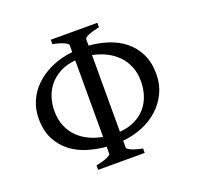

<svg xmlns="http://www.w3.org/2000/svg" viewBox="-111 -734 877 853"><g transform="rotate(-20 327.5 -307.5)"><path d="M119.6 -313Q119.6 -270.5 133.3 -238.8Q147 -207 169.9 -184.8Q192.9 -162.6 222.4 -149.2Q252 -135.7 283.7 -129.9V-491.7Q239.7 -487.8 208.5 -470.5Q177.2 -453.1 157.5 -428.2Q137.7 -403.3 128.7 -373Q119.6 -342.8 119.6 -313ZM526.4 -305.7Q526.4 -344.2 513.7 -375.2Q501 -406.2 478.5 -429.2Q456.1 -452.1 426 -467Q396 -481.9 361.8 -488.3V-126Q404.8 -129.4 435.8 -145.3Q466.8 -161.1 486.8 -185.3Q506.8 -209.5 516.6 -240.5Q526.4 -271.5 526.4 -305.7ZM212.9 0V-21Q246.1 -27.8 264.9 -35.9Q283.7 -43.9 283.7 -50.8V-83.5Q238.3 -87.4 195.1 -100.6Q151.9 -113.8 117.9 -139.9Q84 -166 63.2 -206.3Q42.5 -246.6 42.5 -304.2Q42.5 -347.7 59.3 -386.2Q76.2 -424.8 107.7 -454.8Q139.2 -484.9 183.6 -504.9Q228 -524.9 283.7 -531.2V-564Q283.7 -569.8 265.9 -578.6Q248 -587.4 212.9 -594.2V-615.2H433.1V-594.2Q399.9 -587.4 380.9 -579.1Q361.8 -570.8 361.8 -564V-533.2Q409.2 -529.8 452.6 -515.4Q496.1 -501 529.1 -474.4Q562 -447.8 581.5 -408.2Q601.1 -368.7 601.6 -314.9V-312.5Q601.6 -264.2 583 -224.6Q564 -184.1 531.5 -154.3Q499 -124.5 455.1 -106.4Q411.1 -88.4 361.8 -83.5V-50.8Q361.8 -44.9 379.9 -36.4Q397.9 -27.8 433.1 -21V0Z"/></g></svg>

Font: Akkhara
Style: Regular
Weight: 400
Designer: J. Victor Gaultney
Version: Version 1.00 June 13, 2006, initial release